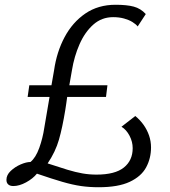

<svg xmlns="http://www.w3.org/2000/svg" viewBox="-20 -774 713 806"><path d="M36 7Q22 7 14.5 0.2Q7 -6.5 7 -19Q7 -39.5 25 -56.5Q43 -73.5 66.8 -83.8Q90.5 -94 108 -94Q130 -112 144.8 -153Q159.5 -194 166 -238L188 -367H96L103 -416H196L207 -479Q218 -556 251.2 -618.2Q284.5 -680.5 338.2 -717.2Q392 -754 465 -754Q512.5 -754 541.5 -746.2Q570.5 -738.5 592 -715L558 -663Q550.5 -672.5 536 -681.5Q521.5 -690.5 501 -696.2Q480.5 -702 455 -702Q407 -702 371.8 -670.8Q336.5 -639.5 314 -588.5Q291.5 -537.5 282 -479L271 -416H431L425 -367H262Q260 -353.5 258.2 -339.5Q256.5 -325.5 254 -312Q242 -238.5 227.5 -187.8Q213 -137 180 -88Q228 -72 262.8 -61.5Q297.5 -51 326.2 -46Q355 -41 385 -41Q463 -41 500 -70.8Q537 -100.5 537 -152Q537 -179 523.8 -204.2Q510.5 -229.5 490 -242L548 -287Q568 -270.5 582.8 -249.8Q597.5 -229 605.8 -205Q614 -181 614 -155Q614 -109.5 593.5 -71.5Q573 -33.5 524.8 -10.8Q476.5 12 394 12Q355 12 320.2 7Q285.5 2 242.2 -10.5Q199 -23 135 -45Q118 -24 89.5 -8.5Q61 7 36 7Z"/></svg>

Font: Merriweather Sans Variable Regular
Style: Italic
Weight: 300
Italic angle: -8°
Designer: Eben Sorkin
Foundry: Eben Sorkin
Version: Version 2.001